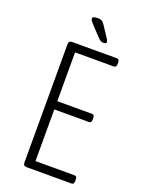

<svg xmlns="http://www.w3.org/2000/svg" viewBox="-161 -936 747 1009"><g transform="rotate(20 213.0 -432.0)"><path d="M121 0Q102 0 102 -18V-682Q102 -700 121 -700H371Q385 -700 385 -682V-672Q385 -654 371 -654H154V-381H348Q362 -381 362 -363V-353Q362 -335 348 -335H154V-46H373Q386 -46 386 -28V-18Q386 0 373 0ZM276 -752Q262 -752 249 -765L198 -819Q189 -829 182.5 -836.5Q176 -844 176 -851Q176 -864 204 -864Q219 -864 227.5 -859.5Q236 -855 245 -841L288 -776Q293 -766 293 -761Q293 -752 276 -752Z"/></g></svg>

Font: Asap Condensed ExtraLight
Style: Regular
Weight: 200
Width: 3
Designer: Pablo Cosgaya
Foundry: Omnibus-Type
Version: Version 3.001; ttfautohint (v1.8.4.7-5d5b)